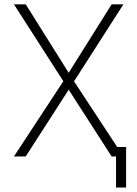

<svg xmlns="http://www.w3.org/2000/svg" viewBox="-20 -713 626 875"><path d="M508.8 141.6V0H488.8L293 -304.2L97.2 0H43.5L268.6 -342.8L43.5 -693.4H97.2L293 -381.3L488.8 -693.4H542.5L317.4 -342.3L514.2 -43H554.7V141.6Z"/></svg>

Font: Cascadia Mono NF ExtraLight
Style: Regular
Weight: 200
Monospace: yes
Designer: Aaron Bell
Foundry: Saja Typeworks
Version: Version 2404.023; ttfautohint (v1.8.4)